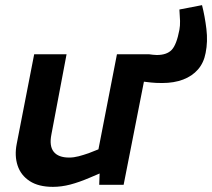

<svg xmlns="http://www.w3.org/2000/svg" viewBox="-20 -719 825 747"><path d="M611 -396Q585 -396 567.5 -398Q550 -400 533 -402L559 -508Q566 -507 575 -506Q584 -505 590 -505Q629 -505 648 -525Q667 -545 678 -603Q681 -619 680.5 -637.5Q680 -656 678 -682L766 -699Q777 -656 783 -606.5Q789 -557 780 -513Q773 -475 750.5 -449Q728 -423 692.5 -409.5Q657 -396 611 -396ZM186 8Q130 8 95.5 -14.5Q61 -37 48.5 -75Q36 -113 45 -159L113 -508H239L180 -196Q171 -151 189 -128.5Q207 -106 249 -106Q267 -106 286 -111Q305 -116 325 -123L363 -138L435 -508H561L461 0H366L369 -83L391 -54L330 -28Q288 -10 253.5 -1Q219 8 186 8Z"/></svg>

Font: REM Medium
Style: Italic
Weight: 500
Italic angle: -11°
Designer: Octavio Pardo
Foundry: Ashler Design
Version: Version 1.005;gftools[0.9.28]